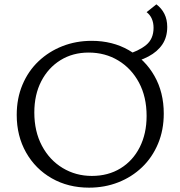

<svg xmlns="http://www.w3.org/2000/svg" viewBox="-20 -855 831 884"><path d="M390 9Q294 9 218.5 -34Q143 -77 100 -153Q57 -229 57 -326Q57 -402 83.5 -465Q110 -528 157.5 -573Q205 -618 267.5 -642.5Q330 -667 402 -667Q498 -667 573 -624Q648 -581 691 -505.5Q734 -430 734 -332Q734 -256 707.5 -193Q681 -130 634 -85Q587 -40 524.5 -15.5Q462 9 390 9ZM403 -45Q478 -45 535 -80Q592 -115 623.5 -177.5Q655 -240 655 -321Q655 -409 620 -474.5Q585 -540 524.5 -576.5Q464 -613 388 -613Q315 -613 258.5 -578Q202 -543 170 -481Q138 -419 138 -337Q138 -250 173 -184Q208 -118 268.5 -81.5Q329 -45 403 -45ZM564 -561 558 -602Q619 -620 653 -648Q687 -676 687 -727Q687 -750 679 -768.5Q671 -787 655 -799L700 -835Q724 -817 737 -791Q750 -765 750 -731Q750 -684 727.5 -650.5Q705 -617 663.5 -595Q622 -573 564 -561Z"/></svg>

Font: Ysabeau Office
Style: Regular
Weight: 400
Designer: Christian Thalmann (Catharsis Fonts)
Version: Version 2.001;gftools[0.9.30]; featfreeze: tnum,lnum,ss02